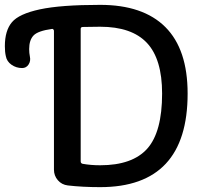

<svg xmlns="http://www.w3.org/2000/svg" viewBox="-140 -760 829 790"><path d="M192 -641V-96Q192 -88 200 -86Q234 -80 272 -80Q405 -80 466 -148.5Q527 -217 527 -375Q527 -517 464.5 -583.5Q402 -650 272 -650Q258 -650 235 -649.5Q212 -649 201 -649Q192 -649 192 -641ZM-49 -480Q-73 -480 -92.5 -493.5Q-112 -507 -116 -529Q-120 -546 -120 -570Q-120 -634 -91 -668.5Q-62 -703 24 -721.5Q110 -740 272 -740Q449 -740 540.5 -648.5Q632 -557 632 -375Q632 10 272 10Q199 10 139 3Q114 0 98 -18.5Q82 -37 82 -62V-633Q82 -636 79.5 -639Q77 -642 74 -641Q16 -633 -2 -614Q-20 -595 -20 -558Q-20 -542 -17 -527Q-13 -509 -22.5 -494.5Q-32 -480 -49 -480Z"/></svg>

Font: Rounded Mplus 1c Medium
Style: Regular
Weight: 500
Version: Version 1.059.20150529